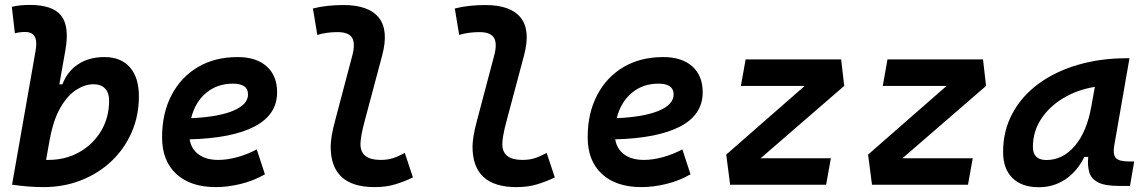

<svg xmlns="http://www.w3.org/2000/svg" viewBox="-20 -763 4728 793"><path d="M159.2 9.8Q126.5 9.8 94.7 7.1Q63 4.4 30.3 0V-0.5H29.8L126.5 -550.3Q134.3 -592.3 123.5 -611.6Q112.8 -630.9 84 -630.9Q61 -630.9 41.5 -625.5L28.8 -734.9Q47.4 -739.3 65.9 -741Q84.5 -742.7 103 -742.7Q197.8 -742.7 232.7 -698.2Q267.6 -653.8 250 -555.2L225.1 -414.6H237.8Q258.3 -468.8 303.2 -498Q348.1 -527.3 411.6 -527.3Q479 -527.3 516.4 -485.1Q553.7 -442.9 553.7 -365.2Q553.7 -285.2 523.9 -216.8Q494.1 -148.4 440.7 -97.7Q387.2 -46.9 315.4 -18.6Q243.7 9.8 159.2 9.8ZM186.5 -193.4 170.4 -102.5Q174.8 -102.5 179.2 -102.5Q251 -102.5 307.9 -134.8Q364.7 -167 397.7 -222.4Q430.7 -277.8 430.7 -347.7Q430.7 -379.9 413.8 -397.5Q397 -415 366.2 -415Q330.6 -415 294.4 -391.6Q258.3 -368.2 229.5 -318.4Q200.7 -268.6 186 -189.5Z M881.8 -102.5Q918.5 -102.5 960.2 -114Q1002 -125.5 1040.5 -146L1074.2 -43Q1027.3 -16.1 973.9 -3.2Q920.4 9.8 871.6 9.8Q767.1 9.8 708.3 -44.4Q649.4 -98.6 649.4 -195.8Q649.4 -295.4 688.5 -370.1Q727.5 -444.8 797.6 -486.1Q867.7 -527.3 961.4 -527.3Q1038.6 -527.3 1081.5 -488.8Q1124.5 -450.2 1124.5 -381.8Q1124.5 -289.1 1031.2 -240.5Q938 -191.9 763.2 -187.5Q770 -147 800.8 -124.8Q831.5 -102.5 881.8 -102.5ZM769.5 -274.9Q880.9 -279.8 942.6 -305.4Q1004.4 -331.1 1004.4 -373Q1004.4 -417.5 941.9 -417.5Q877 -417.5 831.3 -379.2Q785.6 -340.8 769.5 -274.9Z M1526.9 9.8Q1345.7 9.8 1345.7 -157.7Q1345.7 -174.3 1349.9 -201.4Q1354 -228.5 1366.2 -272.9L1435.5 -535.2Q1448.2 -584 1434.1 -607.2Q1419.9 -630.4 1374 -630.4Q1353.5 -630.4 1332.3 -627.7Q1311 -625 1290.5 -618.7L1272.5 -728Q1303.7 -735.8 1335.4 -739Q1367.2 -742.2 1398.4 -742.2Q1503.4 -742.2 1544.9 -689.7Q1586.4 -637.2 1558.1 -532.7L1488.8 -272.9Q1477.1 -230 1472.9 -205.6Q1468.8 -181.2 1468.8 -168.5Q1468.3 -102.5 1551.8 -102.5Q1579.6 -102.5 1601.1 -109.1Q1622.6 -115.7 1651.9 -131.3L1685.5 -30.3Q1651.4 -13.7 1613.5 -2Q1575.7 9.8 1526.9 9.8Z M2112.8 9.8Q1931.6 9.8 1931.6 -157.7Q1931.6 -174.3 1935.8 -201.4Q1939.9 -228.5 1952.1 -272.9L2021.5 -535.2Q2034.2 -584 2020 -607.2Q2005.9 -630.4 1960 -630.4Q1939.5 -630.4 1918.2 -627.7Q1897 -625 1876.5 -618.7L1858.4 -728Q1889.6 -735.8 1921.4 -739Q1953.1 -742.2 1984.4 -742.2Q2089.4 -742.2 2130.9 -689.7Q2172.4 -637.2 2144 -532.7L2074.7 -272.9Q2063 -230 2058.8 -205.6Q2054.7 -181.2 2054.7 -168.5Q2054.2 -102.5 2137.7 -102.5Q2165.5 -102.5 2187 -109.1Q2208.5 -115.7 2237.8 -131.3L2271.5 -30.3Q2237.3 -13.7 2199.5 -2Q2161.6 9.8 2112.8 9.8Z M2639.6 -102.5Q2676.3 -102.5 2718 -114Q2759.8 -125.5 2798.3 -146L2832 -43Q2785.2 -16.1 2731.7 -3.2Q2678.2 9.8 2629.4 9.8Q2524.9 9.8 2466.1 -44.4Q2407.2 -98.6 2407.2 -195.8Q2407.2 -295.4 2446.3 -370.1Q2485.4 -444.8 2555.4 -486.1Q2625.5 -527.3 2719.2 -527.3Q2796.4 -527.3 2839.4 -488.8Q2882.3 -450.2 2882.3 -381.8Q2882.3 -289.1 2789.1 -240.5Q2695.8 -191.9 2521 -187.5Q2527.8 -147 2558.6 -124.8Q2589.4 -102.5 2639.6 -102.5ZM2527.3 -274.9Q2638.7 -279.8 2700.4 -305.4Q2762.2 -331.1 2762.2 -373Q2762.2 -417.5 2699.7 -417.5Q2634.8 -417.5 2589.1 -379.2Q2543.5 -340.8 2527.3 -274.9Z M3466.8 -408.2 3121.6 -109.4H3411.6L3392.1 0H2995.6L2979.5 -124.5L3303.7 -408.2H3040L3059.6 -517.6H3454.1Z M4052.7 -408.2 3707.5 -109.4H3997.6L3978 0H3581.5L3565.4 -124.5L3889.6 -408.2H3626L3645.5 -517.6H4040Z M4270.5 10.3Q4200.2 10.3 4161.6 -27.8Q4123 -65.9 4123 -135.3Q4123 -223.1 4161.6 -294.7Q4200.2 -366.2 4269.3 -417Q4338.4 -467.8 4431.6 -495.1Q4524.9 -522.5 4633.8 -522.5H4645L4582 -161.6Q4575.7 -125.5 4588.4 -110.8Q4601.1 -96.2 4642.6 -96.2H4664.6L4647 4.9H4601.1Q4542 4.9 4513.9 -10.5Q4485.8 -25.9 4478.5 -53Q4471.2 -80.1 4474.6 -114.7H4458.5Q4428.7 -54.7 4380.1 -22.2Q4331.5 10.3 4270.5 10.3ZM4302.2 -102.1Q4369.1 -102.1 4419.2 -160.4Q4469.2 -218.8 4487.8 -325.7L4502 -404.3Q4428.2 -392.1 4370.4 -356.9Q4312.5 -321.8 4279.3 -270.3Q4246.1 -218.8 4246.1 -156.2Q4246.1 -102.1 4302.2 -102.1Z"/></svg>

Font: Cascadia Code NF SemiBold
Style: Italic
Weight: 600
Italic angle: -10°
Monospace: yes
Designer: Aaron Bell
Foundry: Saja Typeworks
Version: Version 2404.023; ttfautohint (v1.8.4)